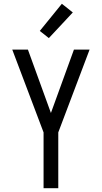

<svg xmlns="http://www.w3.org/2000/svg" viewBox="-20 -998 540 1018"><path d="M211 0V-296L45 -735H128L250 -399L372 -735H455L289 -296V0ZM239 -796 191 -834 308 -978 366 -932Z"/></svg>

Font: Huly
Style: Regular
Weight: 400
Designer: Belleve Invis
Foundry: Belleve Invis
Version: Version 33.2.5; ttfautohint (v1.8.4)